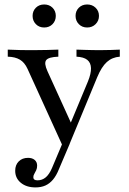

<svg xmlns="http://www.w3.org/2000/svg" viewBox="-20 -636 574 854"><path d="M258.1 12.1 102.4 -329.8Q89.5 -358.1 68.5 -370.6Q47.6 -383.1 14.5 -383.9V-415.3Q46 -413.7 72.2 -413.3Q98.4 -412.9 126.6 -412.9Q159.7 -412.9 188.3 -413.7Q216.9 -414.5 239.5 -415.3V-383.9Q196 -382.3 185.5 -368.5Q175 -354.8 191.1 -319.4L301.6 -76.6L287.1 -71.8L371 -273.4Q385.5 -308.9 384.7 -333.1Q383.9 -357.3 368.1 -369.8Q352.4 -382.3 320.2 -383.9V-415.3Q341.1 -414.5 357.7 -414.1Q374.2 -413.7 389.5 -413.3Q404.8 -412.9 423.4 -412.9Q448.4 -412.9 471.8 -413.7Q495.2 -414.5 512.9 -415.3V-383.9Q479 -381.5 455.2 -360.1Q431.5 -338.7 412.1 -291.9L286.3 12.1ZM137.9 197.6Q97.6 197.6 72.6 177Q47.6 156.5 47.6 123.4Q47.6 97.6 63.3 81.9Q79 66.1 104.8 66.1Q123.4 66.1 134.3 75.4Q145.2 84.7 145.2 100.8Q145.2 112.1 141.1 121Q137.1 129.8 132.7 137.1Q128.2 144.4 128.2 152.4Q128.2 166.1 146.8 166.1Q167.7 166.1 183.5 152.8Q199.2 139.5 211.3 111.3L263.7 -12.9L290.3 3.2L241.9 116.9Q230.6 145.2 215.7 162.9Q200.8 180.6 181.9 189.1Q162.9 197.6 137.9 197.6ZM367.7 -513.7Q345.2 -513.7 330.6 -528.6Q316.1 -543.5 316.1 -565.3Q316.1 -587.1 330.6 -601.6Q345.2 -616.1 367.7 -616.1Q390.3 -616.1 405.2 -601.6Q420.2 -587.1 420.2 -565.3Q420.2 -543.5 405.2 -528.6Q390.3 -513.7 367.7 -513.7ZM176.6 -513.7Q154 -513.7 139.5 -528.6Q125 -543.5 125 -565.3Q125 -587.1 139.5 -601.6Q154 -616.1 176.6 -616.1Q199.2 -616.1 213.7 -601.6Q228.2 -587.1 228.2 -565.3Q228.2 -543.5 213.7 -528.6Q199.2 -513.7 176.6 -513.7Z"/></svg>

Font: Playfair 12pt
Style: Regular
Weight: 400
Designer: Claus Eggers Sørensen
Foundry: Claus Eggers Sørensen
Version: Version 2.000;gftools[0.9.28]